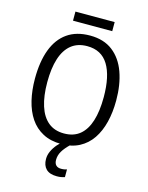

<svg xmlns="http://www.w3.org/2000/svg" viewBox="-152 -943 966 1256"><g transform="rotate(15 331.0 -315.0)"><path d="M606.4 -357.9Q606.4 -278.3 589.8 -211.2Q573.2 -144 539.6 -94.5Q505.9 -44.9 454.1 -17.6Q402.3 9.8 332 9.8Q259.8 9.8 207.3 -18.1Q154.8 -45.9 121.3 -95.7Q87.9 -145.5 71.8 -212.9Q55.7 -280.3 55.7 -358.9Q55.7 -474.6 86.4 -556.4Q117.2 -638.2 178.7 -681.4Q240.2 -724.6 332.5 -724.6Q425.8 -724.6 486.3 -677.7Q546.9 -630.9 576.7 -548.1Q606.4 -465.3 606.4 -357.9ZM139.6 -357.9Q139.6 -264.2 160.9 -197.8Q182.1 -131.3 224.6 -96.4Q267.1 -61.5 331.5 -61.5Q396.5 -61.5 438.5 -96.2Q480.5 -130.9 501.2 -197Q522 -263.2 522 -357.9Q522 -500.5 475.3 -576.7Q428.7 -652.8 332.5 -652.8Q267.1 -652.8 224.4 -618.2Q181.6 -583.5 160.6 -517.8Q139.6 -452.1 139.6 -357.9ZM463.9 -851.1V-789.6H198.2V-851.1ZM326.7 118.2Q326.7 142.1 338.6 154.3Q350.6 166.5 372.6 166.5Q386.2 166.5 395.8 164.6Q405.3 162.6 412.1 160.6V212.9Q401.4 216.3 388.4 218.8Q375.5 221.2 358.9 221.2Q310.1 221.2 285.9 197.3Q261.7 173.3 261.7 129.4Q261.7 102.5 273.7 76.7Q285.6 50.8 305.4 27.6Q325.2 4.4 348.6 -13.2L393.1 0Q358.9 32.7 342.8 60.3Q326.7 87.9 326.7 118.2Z"/></g></svg>

Font: Open Sans SemiCondensed
Style: Regular
Weight: 400
Width: 4
Designer: Monotype Design Team
Foundry: Monotype Imaging Inc.
Version: Version 3.000